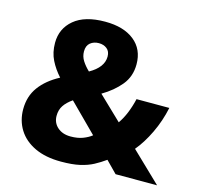

<svg xmlns="http://www.w3.org/2000/svg" viewBox="-106 -838 998 961"><g transform="rotate(15 393.0 -357.0)"><path d="M324 -724Q420 -724 475 -680Q530 -636 530 -558Q530 -495 493 -450Q456 -405 398 -371L519 -255Q538 -282 552 -316.5Q566 -351 575 -390H745Q730 -319 699.5 -255.5Q669 -192 632 -148L786 0H571L513 -59Q485 -39 456 -23.5Q427 -8 388 1Q349 10 290 10Q210 10 154 -16.5Q98 -43 69 -89.5Q40 -136 40 -195Q40 -262 76 -311Q112 -360 178 -395Q147 -429 127.5 -468Q108 -507 108 -557Q108 -631 163.5 -677.5Q219 -724 324 -724ZM321 -612Q295 -612 277 -597.5Q259 -583 259 -553Q259 -527 273 -505Q287 -483 309 -462Q380 -502 380 -558Q380 -585 363 -598.5Q346 -612 321 -612ZM269 -302Q240 -282 225 -259.5Q210 -237 210 -206Q210 -170 236 -147Q262 -124 304 -124Q341 -124 368 -134.5Q395 -145 412 -159Z"/></g></svg>

Font: Noto Sans Thai Looped UI ExtraBold
Style: Regular
Weight: 800
Designer: Cadson Demak Team
Foundry: Cadson Demak Co., Ltd.
Version: Version 1.000